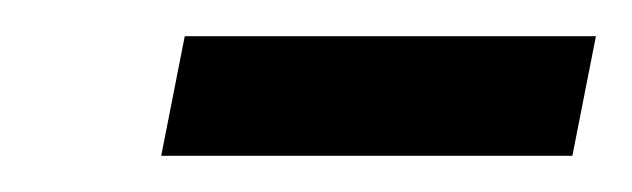

<svg xmlns="http://www.w3.org/2000/svg" viewBox="-20 -664 349 106"><path d="M69 -578 82 -644H309L296 -578Z"/></svg>

Font: Saira Ultra Condensed
Style: Bold Italic
Weight: 700
Width: 1
Italic angle: -12°
Designer: Hector Gatti with collaboration of the Omnibus-Type team
Foundry: Omnibus-Type
Version: Version 1.001; ttfautohint (v1.8)